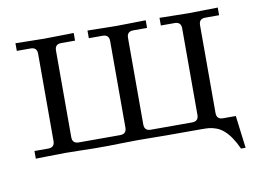

<svg xmlns="http://www.w3.org/2000/svg" viewBox="-63 -532 972 723"><g transform="rotate(-10 422.5 -171.0)"><path d="M36.1 1V-28.3H88.9Q113.3 -28.3 113.3 -52.7V-386.7Q113.3 -411.1 88.9 -411.1H36.1V-440.4Q37.6 -440.4 83.5 -439.5Q129.4 -438.5 146 -438.5Q162.6 -438.5 210 -439.5Q257.3 -440.4 258.8 -440.4V-411.1H206.1Q181.6 -411.1 181.6 -386.7V-55.7Q181.6 -31.2 206.1 -31.2H364.3Q388.7 -31.2 388.7 -55.7V-386.7Q388.7 -411.1 364.3 -411.1H311.5V-440.4Q313 -440.4 358.9 -439.5Q404.8 -438.5 421.4 -438.5Q438 -438.5 485.4 -439.5Q532.7 -440.4 534.2 -440.4V-411.1H481.4Q457 -411.1 457 -386.7V-55.7Q457 -31.2 481.4 -31.2H639.6Q664.1 -31.2 664.1 -55.7V-386.7Q664.1 -411.1 639.6 -411.1H586.9V-440.4Q588.4 -440.4 634.3 -439.5Q680.2 -438.5 696.8 -438.5Q713.4 -438.5 760.7 -439.5Q808.1 -440.4 809.6 -440.4V-411.1H756.8Q732.4 -411.1 732.4 -386.7V-50.8Q732.4 -26.4 756.8 -26.4H805.7L821.3 97.7H803.7Q781.7 48.8 754.9 25.4Q741.2 13.2 725.6 7.6Q710 2 698.7 1Q687.5 0 664.6 0H534.2Q532.7 0 486.8 -0.5Q440.9 -1 424.3 -1Q407.7 -1 360.4 0Q313 1 311.5 1H258.8Q257.3 1 211.4 0Q165.5 -1 148.9 -1Q132.3 -1 85 0Q37.6 1 36.1 1Z"/></g></svg>

Font: Theano Old Style
Style: Regular
Weight: 400
Designer: Alexey Kryukov
Version: Version 2.00